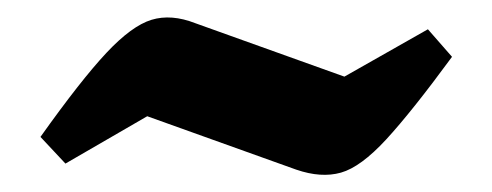

<svg xmlns="http://www.w3.org/2000/svg" viewBox="-20 -393 572 223"><path d="M56 -203 27 -234Q74 -300 103.5 -331.5Q133 -363 156 -370Q179 -377 207 -366L380 -304L477 -359L505 -327Q458 -263 428.5 -231Q399 -199 376 -192.5Q353 -186 324 -196L151 -258Z"/></svg>

Font: Piazzolla SC ExtraBold
Style: Regular
Weight: 800
Designer: Juan Pablo del Peral
Foundry: Huerta Tipografica
Version: Version 1.330